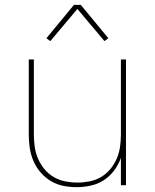

<svg xmlns="http://www.w3.org/2000/svg" viewBox="-20 -766 640 794"><path d="M297 8Q269 8 241.5 2.5Q214 -3 190 -17.5Q166 -32 147.5 -53.5Q129 -75 118 -101Q107 -127 103 -154.5Q99 -182 99 -210V-520H120V-210Q120 -185 123.5 -159.5Q127 -134 137 -110.5Q147 -87 163.5 -67Q180 -47 202 -34Q224 -21 249.5 -16Q275 -11 300 -11Q325 -11 350.5 -16Q376 -21 398 -34Q420 -47 436.5 -67Q453 -87 463 -110.5Q473 -134 476.5 -159.5Q480 -185 480 -210V-520H501V0H480V-113Q470 -85 452 -61Q434 -37 409.5 -21Q385 -5 355.5 1.5Q326 8 297 8ZM188 -596 172 -608 286 -746H314L428 -608L412 -596L300 -729Z"/></svg>

Font: Iosevka Aile Thin
Style: Regular
Weight: 100
Designer: Belleve Invis
Foundry: Belleve Invis
Version: Version 31.1.0; ttfautohint (v1.8.4)